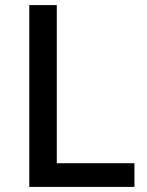

<svg xmlns="http://www.w3.org/2000/svg" viewBox="-20 -734 576 754"><path d="M95 0V-714H203V-93H508V0Z"/></svg>

Font: Noto Sans Myanmar Medium
Style: Regular
Weight: 500
Designer: Monotype Design Team
Foundry: Monotype Imaging Inc.
Version: Version 2.107; ttfautohint (v1.8.4.7-5d5b)